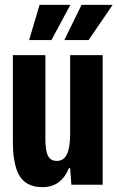

<svg xmlns="http://www.w3.org/2000/svg" viewBox="-20 -761 484 791"><path d="M155 10Q113 10 86 -9Q59 -28 46 -69.5Q33 -111 33 -178V-534H167V-189Q167 -153 172.5 -133Q178 -113 188.5 -105.5Q199 -98 214 -98Q235 -98 247 -112Q259 -126 264 -151.5Q269 -177 269 -212V-534H403V0H274L269 -68H264Q249 -31 222 -10.5Q195 10 155 10ZM100 -596 143 -741H270L192 -596ZM245 -596 316 -741H444L345 -596Z"/></svg>

Font: Mona Sans Condensed
Style: Bold
Weight: 700
Width: 3
Designer: Deni Anggara
Foundry: GitHub
Version: Version 2.000